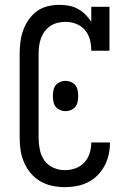

<svg xmlns="http://www.w3.org/2000/svg" viewBox="-20 -763 540 791"><path d="M247 8Q221 8 195 2.5Q169 -3 146.5 -16Q124 -29 107 -49Q90 -69 79.5 -93Q69 -117 65 -143Q61 -169 61 -195V-540Q61 -565 64 -589.5Q67 -614 75 -637Q83 -660 97.5 -681Q112 -702 131.5 -716.5Q151 -731 175.5 -737Q200 -743 225 -743Q244 -743 263.5 -739.5Q283 -736 300.5 -726.5Q318 -717 332 -703Q346 -689 356 -673V-735H431V-554H356Q356 -577 350.5 -599Q345 -621 330.5 -638.5Q316 -656 294.5 -664.5Q273 -673 250 -673Q234 -673 217.5 -669Q201 -665 187.5 -656Q174 -647 164 -633.5Q154 -620 148.5 -604.5Q143 -589 141 -572.5Q139 -556 139 -540V-195Q139 -171 144 -146.5Q149 -122 163 -102Q177 -82 200 -72Q223 -62 247 -62Q269 -62 290.5 -69.5Q312 -77 327 -93Q342 -109 349 -131Q356 -153 356 -175Q356 -175 356 -175.5Q356 -176 356 -176H433Q433 -176 433 -175Q433 -174 433 -174Q433 -149 427.5 -125Q422 -101 410.5 -79.5Q399 -58 381.5 -40.5Q364 -23 342 -12Q320 -1 296 3.5Q272 8 247 8ZM250 -305Q239 -305 228 -309.5Q217 -314 210 -322.5Q203 -331 200.5 -342.5Q198 -354 198 -365V-370Q198 -381 200.5 -392.5Q203 -404 210 -412.5Q217 -421 228 -425.5Q239 -430 250 -430Q261 -430 272 -425.5Q283 -421 290 -412.5Q297 -404 299.5 -392.5Q302 -381 302 -370V-365Q302 -354 299.5 -342.5Q297 -331 290 -322.5Q283 -314 272 -309.5Q261 -305 250 -305Z"/></svg>

Font: Iosevka Slab
Style: Regular
Weight: 400
Monospace: yes
Designer: Belleve Invis
Foundry: Belleve Invis
Version: Version 11.2.4; ttfautohint (v1.8.3)